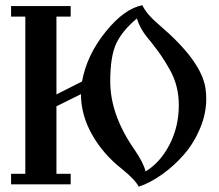

<svg xmlns="http://www.w3.org/2000/svg" viewBox="-20 -699 831 728"><path d="M248 0H22V-40H76V-636H22V-676H248V-636H194V-341L291 -390Q309 -490 380.5 -578.5Q452 -667 520 -679Q534 -647 583 -605Q743 -469 759 -365Q762 -345 762 -324Q762 -268 738.5 -212Q715 -156 677.5 -113Q640 -70 595 -38Q550 -6 506 9Q493 -17 444 -57Q373 -112 330 -187Q287 -262 287 -342L194 -296V-40H248ZM658 -300Q658 -337 649.5 -371Q641 -405 622 -438Q603 -471 589.5 -490.5Q576 -510 550 -543Q543 -551 540 -555Q511 -590 499 -629Q443 -582 420.5 -533.5Q398 -485 398 -390Q398 -264 489 -133Q524 -82 532 -49Q588 -83 623 -151Q658 -219 658 -300Z"/></svg>

Font: Triodion Unicode
Style: Normal
Weight: 400
Version: Version 1.1